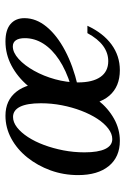

<svg xmlns="http://www.w3.org/2000/svg" viewBox="108 -576 478 735"><g transform="rotate(-90 347.5 -208.0)"><path d="M176.6 11.3Q114.5 11.3 79.8 -31Q45.2 -73.4 45.2 -148.4Q45.2 -204 63.3 -254Q81.5 -304 112.9 -343.1Q144.4 -382.3 185.5 -404.4Q226.6 -426.6 272.6 -426.6Q331.5 -426.6 364.5 -384.7Q397.6 -342.7 397.6 -266.9Q397.6 -211.3 379.8 -160.9Q362.1 -110.5 331.5 -71.8Q300.8 -33.1 260.9 -10.9Q221 11.3 176.6 11.3ZM183.1 -17.7Q203.2 -17.7 223.4 -33.1Q243.5 -48.4 260.9 -75Q278.2 -101.6 291.5 -136.3Q304.8 -171 312.5 -210.5Q320.2 -250 320.2 -291.1Q320.2 -343.5 306.9 -370.6Q293.5 -397.6 267.7 -397.6Q247.6 -397.6 227.8 -382.3Q208.1 -366.9 190.7 -340.3Q173.4 -313.7 160.5 -279Q147.6 -244.4 139.9 -204.8Q132.3 -165.3 132.3 -124.2Q132.3 -71.8 145.2 -44.8Q158.1 -17.7 183.1 -17.7ZM446.8 11.3Q383.9 11.3 349.2 -29Q314.5 -69.4 314.5 -142.7Q314.5 -198.4 333.9 -249.6Q353.2 -300.8 387.1 -340.7Q421 -380.6 464.5 -403.6Q508.1 -426.6 556.5 -426.6Q600.8 -426.6 623.4 -407.3Q646 -387.9 646 -354Q646 -308.9 612.9 -269Q579.8 -229 521.8 -198.4Q463.7 -167.7 387.9 -150L388.7 -176.6Q446 -194.4 486.3 -221Q526.6 -247.6 548 -281Q569.4 -314.5 569.4 -352.4Q569.4 -375 561.3 -386.7Q553.2 -398.4 537.9 -398.4Q514.5 -398.4 489.9 -376.2Q465.3 -354 444.8 -317.3Q424.2 -280.6 412.1 -236.7Q400 -192.7 400 -149.2Q400 -92.7 421 -62.9Q441.9 -33.1 481.5 -33.1Q512.9 -33.1 539.9 -52.8Q566.9 -72.6 588.7 -112.9H616.9Q588.7 -52.4 545.2 -20.6Q501.6 11.3 446.8 11.3Z"/></g></svg>

Font: Playfair 5pt SemiExpanded Light Medium
Style: Italic
Weight: 500
Italic angle: -15.6°
Version: Version 2.001;gftools[0.9.30]